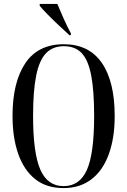

<svg xmlns="http://www.w3.org/2000/svg" viewBox="-20 -951 651 981"><path d="M305 10Q217 10 159.5 -36Q102 -82 73 -165Q44 -248 44 -359Q44 -530 109 -627.5Q174 -725 306 -725Q434 -725 500 -630Q566 -535 566 -358Q566 -245 535.5 -162Q505 -79 446.5 -34.5Q388 10 305 10ZM305 0Q387 0 424 -83Q461 -166 461 -358Q461 -487 446 -565.5Q431 -644 397.5 -679.5Q364 -715 306 -715Q250 -715 215.5 -679.5Q181 -644 165 -565.5Q149 -487 149 -358Q149 -169 186 -84.5Q223 0 305 0ZM335 -771Q312 -792 281.5 -820.5Q251 -849 224 -876.5Q197 -904 183 -921V-931H273Q287 -897 304.5 -857.5Q322 -818 342 -781V-771Z"/></svg>

Font: Noto Serif Display ExtraCondensed Medium
Style: Regular
Weight: 500
Width: 2
Designer: Monotype Design Team
Foundry: Monotype Imaging Inc.
Version: Version 2.009